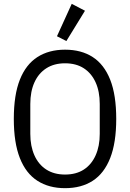

<svg xmlns="http://www.w3.org/2000/svg" viewBox="-20 -969 678 1001"><path d="M319 12Q235 12 175 -26.5Q115 -65 83.5 -145Q52 -225 52 -349Q52 -474 83.5 -553.5Q115 -633 175 -671.5Q235 -710 319 -710Q404 -710 463.5 -671.5Q523 -633 554.5 -553.5Q586 -474 586 -349Q586 -225 554.5 -145Q523 -65 463.5 -26.5Q404 12 319 12ZM319 -59Q377 -59 417 -85Q457 -111 478.5 -159Q500 -207 500 -271V-427Q500 -492 478.5 -539.5Q457 -587 417 -613Q377 -639 319 -639Q262 -639 221.5 -613Q181 -587 159.5 -539.5Q138 -492 138 -427V-271Q138 -207 159.5 -159Q181 -111 221.5 -85Q262 -59 319 -59ZM423 -913 326 -755 277 -780 354 -949Z"/></svg>

Font: IBM Plex Sans Condensed
Style: Regular
Weight: 400
Width: 3
Designer: Mike Abbink, Paul van der Laan, Pieter van Rosmalen
Foundry: Bold Monday
Version: Version 3.201